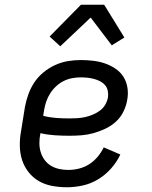

<svg xmlns="http://www.w3.org/2000/svg" viewBox="-20 -781 640 809"><path d="M262 8Q231 8 200.5 2.5Q170 -3 144.5 -17.5Q119 -32 100.5 -55.5Q82 -79 73 -107Q64 -135 63.5 -166.5Q63 -198 69 -230L85 -330Q90 -357 99.5 -383.5Q109 -410 124.5 -433.5Q140 -457 163 -476Q186 -495 212.5 -507Q239 -519 266 -523.5Q293 -528 320 -528Q346 -528 372 -525Q398 -522 421.5 -514Q445 -506 466 -492Q487 -478 500 -457.5Q513 -437 517 -411.5Q521 -386 516 -360Q512 -335 500 -310.5Q488 -286 468 -268Q448 -250 423.5 -238.5Q399 -227 374 -220Q349 -213 323.5 -211Q298 -209 273 -209Q242 -209 211 -211Q180 -213 150 -220V-218Q146 -198 146 -178Q146 -158 151.5 -140Q157 -122 168 -107Q179 -92 195 -82.5Q211 -73 229.5 -69Q248 -65 268 -65Q290 -65 312.5 -70.5Q335 -76 355 -88.5Q375 -101 391 -120Q407 -139 417 -160L487 -130Q472 -98 448 -71Q424 -44 393.5 -25.5Q363 -7 329 0.5Q295 8 262 8ZM273 -282Q289 -282 305.5 -283Q322 -284 338 -287.5Q354 -291 370 -297.5Q386 -304 400.5 -314.5Q415 -325 423.5 -340Q432 -355 435 -371Q437 -385 434 -399Q431 -413 422 -423Q413 -433 401 -439Q389 -445 376 -448.5Q363 -452 348.5 -453.5Q334 -455 320 -455Q302 -455 283.5 -451.5Q265 -448 248 -439.5Q231 -431 216.5 -417.5Q202 -404 191.5 -387.5Q181 -371 175 -353.5Q169 -336 166 -318L162 -293Q189 -286 217 -284Q245 -282 273 -282ZM234 -586 189 -627 321 -761H419L504 -623L451 -590L362 -707Z"/></svg>

Font: Iosevka HT Extended
Style: Italic
Weight: 400
Width: 7
Italic angle: -9°
Monospace: yes
Designer: Belleve Invis
Foundry: Belleve Invis
Version: Version 32.3.0; ttfautohint (v1.8.4)